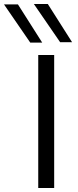

<svg xmlns="http://www.w3.org/2000/svg" viewBox="-92 -944 392 964"><path d="M180 -668V0H100V-668ZM60 -730 -72 -922H-2L120 -730ZM210 -732 78 -924H148L270 -732Z"/></svg>

Font: Madhuban Light
Style: Regular
Weight: 300
Designer: jaikishan Patel
Foundry: MagicType
Version: Version 1.000